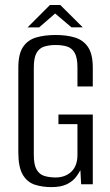

<svg xmlns="http://www.w3.org/2000/svg" viewBox="-20 -739 442 770"><path d="M186 11.4Q150 11.4 119.8 1.7Q89.6 -8 71.5 -38Q53.5 -68 53.5 -128.2V-467.3Q53.5 -523 72.6 -551Q91.8 -579.1 125.6 -588.9Q159.4 -598.7 203.1 -598.7Q246.9 -598.7 280.4 -588.6Q313.9 -578.4 333 -550.3Q352.1 -522.3 352.1 -467.3V-392.2H290.6V-468Q290.6 -507.8 279.5 -527.1Q268.3 -546.4 248.8 -552.5Q229.4 -558.5 203.1 -558.5Q177.9 -558.5 158 -552.5Q138 -546.4 126.8 -527.1Q115.6 -507.8 115.6 -468V-117.8Q115.6 -78.3 126.8 -58.9Q138 -39.4 158 -33.4Q177.9 -27.3 203.1 -27.3Q241.6 -27.3 266.1 -50.5Q290.6 -73.8 290.6 -117.8V-241.2H214.4V-279.7H352.1V0H305.4L302.4 -56.5Q298.8 -50.1 294.6 -43.3Q290.3 -36.6 286.7 -31.6Q272.6 -12.3 248.6 -0.4Q224.5 11.4 186 11.4ZM90.6 -629.2 180.2 -718.9H221.9L311.8 -629.4H266.6L201.1 -684.9L137.1 -629.2Z"/></svg>

Font: Alumni Sans Thin
Style: Regular
Weight: 100
Designer: Robert E. Leuschke
Foundry: Robert E. Leuschke
Version: Version 1.018